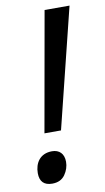

<svg xmlns="http://www.w3.org/2000/svg" viewBox="-84 -756 444 811"><g transform="rotate(-10 137.5 -350.0)"><path d="M148 -201 275 -714H168L77 -201ZM73 14C98 14 116 5 128 -12C140 -29 146 -48 146 -67C146 -102 126 -121 95 -121C43 -121 20 -83 20 -40C20 -4 38 14 73 14Z"/></g></svg>

Font: BC Sans
Style: Italic
Weight: 400
Italic angle: -12°
Designer: Monotype Design Team
Designer: Province of B.C.
Foundry: Monotype Imaging Inc.
Version: Version 2.000;GOOG;noto-source:20170915:90ef993387c0